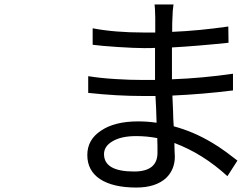

<svg xmlns="http://www.w3.org/2000/svg" viewBox="-20 -804 1086 862"><path d="M687 -118V-148Q686 -163 686 -184Q639 -193 591 -193Q523 -193 484 -169Q447 -147 447 -112Q447 -34 582 -34Q687 -34 687 -118ZM1046 -83 1001 -13Q891 -114 763 -162Q763 -149 763.5 -134Q764 -119 764.5 -111.5Q765 -104 765 -101Q765 -44 727 -6Q680 38 592 38Q487 38 429 0Q372 -38 372 -108Q372 -177 433 -217Q494 -259 600 -259Q642 -259 683 -253L682 -283L681 -314Q679 -354 678 -373H623Q504 -373 376 -387V-462Q432 -453 500 -449Q561 -445 623 -445H676V-589Q665 -588 627 -588Q586 -588 508 -593Q433 -598 396 -603V-677Q495 -658 626 -658H677V-725Q677 -745 676 -756Q676 -761 675.5 -767Q675 -773 674.5 -777Q674 -781 674 -784H759Q755 -760 754 -719Q753 -710 753 -661Q873 -666 1005 -685L1006 -612Q861 -597 752 -591V-448Q888 -453 1026 -473V-398Q890 -381 754 -375Q755 -349 757 -305L758 -270L760 -237Q849 -213 931 -164Q959 -148 996 -121Q1000 -118 1046 -83Z"/></svg>

Font: Source Han Sans Regular
Style: Regular
Weight: 400
Designer: Ryoko NISHIZUKA  (kana & ideographs); Paul D. Hunt (Latin, Greek & Cyrillic); Wenlong ZHANG  (bopomofo); Sandoll Communi
Foundry: Adobe Systems Incorporated
Version: Version 1.00 January 18, 2024, initial release